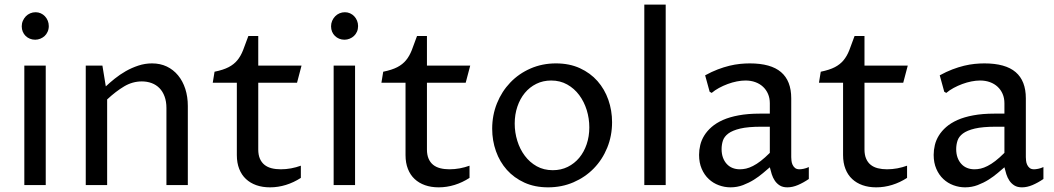

<svg xmlns="http://www.w3.org/2000/svg" viewBox="-20 -802 4568 832"><path d="M85.4 -517.6H178.2V0H85.4ZM132.3 -629.9Q120.1 -629.9 109.4 -634.3Q98.6 -638.7 90.8 -646.5Q83 -654.3 78.6 -664.8Q74.2 -675.3 74.2 -688Q74.2 -700.7 79.1 -711.9Q84 -723.1 92 -731.4Q100.1 -739.7 111.1 -744.4Q122.1 -749 134.3 -749Q146 -749 156.5 -744.4Q167 -739.7 174.8 -731.4Q182.6 -723.1 187 -712.2Q191.4 -701.2 191.4 -689Q191.4 -675.8 186.5 -664.8Q181.6 -653.8 173.6 -646.2Q165.5 -638.7 154.8 -634.3Q144 -629.9 132.3 -629.9Z M351.6 -517.6H423.8L438.5 -427.7Q455.6 -443.8 477.5 -461.4Q499.5 -479 525.1 -493.7Q550.8 -508.3 579.6 -517.8Q608.4 -527.3 638.7 -527.3Q674.3 -527.3 702.9 -513.7Q731.4 -500 751.7 -475.3Q772 -450.7 783 -416.7Q793.9 -382.8 793.9 -342.8V0H701.2V-334Q701.2 -362.3 693.1 -384Q685.1 -405.8 670.9 -420.2Q656.7 -434.6 637.2 -441.9Q617.7 -449.2 594.7 -449.2Q554.2 -449.2 518.1 -427.7Q481.9 -406.2 444.3 -371.1V0H351.6Z M1006.3 -443.4H901.9L909.7 -491.2Q947.8 -499 970.7 -511Q993.7 -522.9 1008.5 -541Q1023.4 -559.1 1033.4 -584.7Q1043.5 -610.4 1056.2 -646H1099.1V-517.6H1286.6L1267.1 -443.4H1099.1V-154.3Q1099.1 -130.9 1106.2 -114.5Q1113.3 -98.1 1126 -87.9Q1138.7 -77.6 1156.7 -73Q1174.8 -68.4 1196.8 -68.4Q1219.2 -68.4 1241.5 -72.5Q1263.7 -76.7 1283.7 -84V-31.2Q1252.9 -11.2 1219 -0.7Q1185.1 9.8 1149.9 9.8Q1117.2 9.8 1090.8 0.5Q1064.5 -8.8 1045.7 -26.4Q1026.9 -43.9 1016.6 -70.1Q1006.3 -96.2 1006.3 -129.9Z M1425.8 -517.6H1518.6V0H1425.8ZM1472.7 -629.9Q1460.4 -629.9 1449.7 -634.3Q1439 -638.7 1431.2 -646.5Q1423.3 -654.3 1418.9 -664.8Q1414.6 -675.3 1414.6 -688Q1414.6 -700.7 1419.4 -711.9Q1424.3 -723.1 1432.4 -731.4Q1440.4 -739.7 1451.4 -744.4Q1462.4 -749 1474.6 -749Q1486.3 -749 1496.8 -744.4Q1507.3 -739.7 1515.1 -731.4Q1522.9 -723.1 1527.3 -712.2Q1531.7 -701.2 1531.7 -689Q1531.7 -675.8 1526.9 -664.8Q1522 -653.8 1513.9 -646.2Q1505.9 -638.7 1495.1 -634.3Q1484.4 -629.9 1472.7 -629.9Z M1737.3 -443.4H1632.8L1640.6 -491.2Q1678.7 -499 1701.7 -511Q1724.6 -522.9 1739.5 -541Q1754.4 -559.1 1764.4 -584.7Q1774.4 -610.4 1787.1 -646H1830.1V-517.6H2017.6L1998 -443.4H1830.1V-154.3Q1830.1 -130.9 1837.2 -114.5Q1844.2 -98.1 1856.9 -87.9Q1869.6 -77.6 1887.7 -73Q1905.8 -68.4 1927.7 -68.4Q1950.2 -68.4 1972.4 -72.5Q1994.6 -76.7 2014.6 -84V-31.2Q1983.9 -11.2 1950 -0.7Q1916 9.8 1880.9 9.8Q1848.1 9.8 1821.8 0.5Q1795.4 -8.8 1776.6 -26.4Q1757.8 -43.9 1747.6 -70.1Q1737.3 -96.2 1737.3 -129.9Z M2355 9.8Q2297.4 9.8 2252.4 -10.7Q2207.5 -31.2 2176.5 -65.9Q2145.5 -100.6 2129.2 -146.7Q2112.8 -192.9 2112.8 -244.1Q2112.8 -302.7 2133.5 -354.2Q2154.3 -405.8 2191.2 -444.3Q2228 -482.9 2278.8 -505.1Q2329.6 -527.3 2389.2 -527.3Q2447.3 -527.3 2492.7 -506.6Q2538.1 -485.8 2569.1 -450.7Q2600.1 -415.5 2616.2 -369.4Q2632.3 -323.2 2632.3 -272.5Q2632.3 -213.4 2611.3 -161.9Q2590.3 -110.4 2553.2 -72.3Q2516.1 -34.2 2465.3 -12.2Q2414.6 9.8 2355 9.8ZM2375.5 -64.5Q2411.1 -64.5 2440.2 -78.9Q2469.2 -93.3 2490 -118.2Q2510.7 -143.1 2522.2 -177Q2533.7 -210.9 2533.7 -250Q2533.7 -288.6 2522.5 -325Q2511.2 -361.3 2490 -389.9Q2468.8 -418.5 2438 -435.8Q2407.2 -453.1 2368.7 -453.1Q2333 -453.1 2304 -438.7Q2274.9 -424.3 2254.2 -399.2Q2233.4 -374 2221.9 -339.8Q2210.4 -305.7 2210.4 -266.6Q2210.4 -228 2221.7 -191.7Q2232.9 -155.3 2254.2 -127Q2275.4 -98.6 2305.9 -81.5Q2336.4 -64.5 2375.5 -64.5Z M2772 -782.2H2864.7V0H2772Z M3315.9 -77.1Q3303.7 -66.9 3286.4 -52Q3269 -37.1 3247.3 -23.4Q3225.6 -9.8 3200 0Q3174.3 9.8 3145.5 9.8Q3119.6 9.8 3095 0.7Q3070.3 -8.3 3051.3 -26.1Q3032.2 -43.9 3020.8 -70.3Q3009.3 -96.7 3009.3 -130.9Q3009.3 -151.9 3014.4 -173.3Q3019.5 -194.8 3031.7 -214.6Q3043.9 -234.4 3063.7 -251.7Q3083.5 -269 3112.5 -282Q3141.6 -294.9 3181.2 -302.2Q3220.7 -309.6 3272 -309.6H3315.9V-354.5Q3315.9 -377 3308.1 -395Q3300.3 -413.1 3286.4 -426Q3272.5 -439 3253.2 -446Q3233.9 -453.1 3210.4 -453.1Q3192.9 -453.1 3173.1 -449.2Q3153.3 -445.3 3133.5 -438Q3113.8 -430.7 3095.7 -420.9Q3077.6 -411.1 3064 -399.4L3055.2 -404.3L3035.6 -475.6Q3064 -491.2 3090.3 -501.2Q3116.7 -511.2 3140.9 -517.1Q3165 -522.9 3187 -525.1Q3209 -527.3 3229 -527.3Q3320.3 -527.3 3364.5 -489.5Q3408.7 -451.7 3408.7 -376V-121.1Q3408.7 -114.7 3409.7 -105.7Q3410.6 -96.7 3414.3 -88.4Q3418 -80.1 3425 -74.2Q3432.1 -68.4 3444.3 -68.4Q3451.2 -68.4 3462.4 -70.6Q3473.6 -72.8 3484.9 -78.1V-26.4Q3461.4 -10.3 3437.7 -0.2Q3414.1 9.8 3392.1 9.8Q3372.1 9.8 3359.1 1.7Q3346.2 -6.3 3337.6 -19Q3329.1 -31.7 3324.2 -47.1Q3319.3 -62.5 3315.9 -77.1ZM3315.9 -252.9H3278.8Q3221.7 -252.9 3187.7 -244.9Q3153.8 -236.8 3136 -223.4Q3118.2 -210 3112.5 -192.4Q3106.9 -174.8 3106.9 -155.8Q3106.9 -135.3 3112.8 -119.1Q3118.7 -103 3129.2 -91.6Q3139.6 -80.1 3154.3 -74.2Q3168.9 -68.4 3186 -68.4Q3199.2 -68.4 3213.1 -71.5Q3227.1 -74.7 3242.9 -82.8Q3258.8 -90.8 3276.6 -104.5Q3294.4 -118.2 3315.9 -139.6Z M3633.3 -443.4H3528.8L3536.6 -491.2Q3574.7 -499 3597.7 -511Q3620.6 -522.9 3635.5 -541Q3650.4 -559.1 3660.4 -584.7Q3670.4 -610.4 3683.1 -646H3726.1V-517.6H3913.6L3894 -443.4H3726.1V-154.3Q3726.1 -130.9 3733.2 -114.5Q3740.2 -98.1 3752.9 -87.9Q3765.6 -77.6 3783.7 -73Q3801.8 -68.4 3823.7 -68.4Q3846.2 -68.4 3868.4 -72.5Q3890.6 -76.7 3910.6 -84V-31.2Q3879.9 -11.2 3845.9 -0.7Q3812 9.8 3776.9 9.8Q3744.1 9.8 3717.8 0.5Q3691.4 -8.8 3672.6 -26.4Q3653.8 -43.9 3643.6 -70.1Q3633.3 -96.2 3633.3 -129.9Z M4332.5 -77.1Q4320.3 -66.9 4303 -52Q4285.6 -37.1 4263.9 -23.4Q4242.2 -9.8 4216.6 0Q4190.9 9.8 4162.1 9.8Q4136.2 9.8 4111.6 0.7Q4086.9 -8.3 4067.9 -26.1Q4048.8 -43.9 4037.4 -70.3Q4025.9 -96.7 4025.9 -130.9Q4025.9 -151.9 4031 -173.3Q4036.1 -194.8 4048.3 -214.6Q4060.5 -234.4 4080.3 -251.7Q4100.1 -269 4129.2 -282Q4158.2 -294.9 4197.8 -302.2Q4237.3 -309.6 4288.6 -309.6H4332.5V-354.5Q4332.5 -377 4324.7 -395Q4316.9 -413.1 4303 -426Q4289.1 -439 4269.8 -446Q4250.5 -453.1 4227.1 -453.1Q4209.5 -453.1 4189.7 -449.2Q4169.9 -445.3 4150.1 -438Q4130.4 -430.7 4112.3 -420.9Q4094.2 -411.1 4080.6 -399.4L4071.8 -404.3L4052.2 -475.6Q4080.6 -491.2 4106.9 -501.2Q4133.3 -511.2 4157.5 -517.1Q4181.6 -522.9 4203.6 -525.1Q4225.6 -527.3 4245.6 -527.3Q4336.9 -527.3 4381.1 -489.5Q4425.3 -451.7 4425.3 -376V-121.1Q4425.3 -114.7 4426.3 -105.7Q4427.2 -96.7 4430.9 -88.4Q4434.6 -80.1 4441.7 -74.2Q4448.7 -68.4 4460.9 -68.4Q4467.8 -68.4 4479 -70.6Q4490.2 -72.8 4501.5 -78.1V-26.4Q4478 -10.3 4454.3 -0.2Q4430.7 9.8 4408.7 9.8Q4388.7 9.8 4375.7 1.7Q4362.8 -6.3 4354.2 -19Q4345.7 -31.7 4340.8 -47.1Q4335.9 -62.5 4332.5 -77.1ZM4332.5 -252.9H4295.4Q4238.3 -252.9 4204.3 -244.9Q4170.4 -236.8 4152.6 -223.4Q4134.8 -210 4129.2 -192.4Q4123.5 -174.8 4123.5 -155.8Q4123.5 -135.3 4129.4 -119.1Q4135.3 -103 4145.8 -91.6Q4156.2 -80.1 4170.9 -74.2Q4185.5 -68.4 4202.6 -68.4Q4215.8 -68.4 4229.7 -71.5Q4243.7 -74.7 4259.5 -82.8Q4275.4 -90.8 4293.2 -104.5Q4311 -118.2 4332.5 -139.6Z"/></svg>

Font: Proza Libre
Style: Regular
Weight: 400
Designer: Jasper de Waard
Foundry: Jasper de Waard
Version: Version 1.000; ttfautohint (v1.4.1.8-43bc)